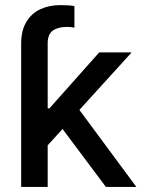

<svg xmlns="http://www.w3.org/2000/svg" viewBox="-20 -737 561 757"><path d="M226.6 -228.5 168 -164.1V0H63.5V-566.4Q63.5 -617.2 84.2 -651.1Q105 -685.1 139.6 -700.9Q174.3 -716.8 216.8 -716.8Q255.4 -716.8 273.4 -712.9V-627.9Q260.3 -630.9 244.1 -630.9Q209 -630.9 188.5 -616.5Q168 -602.1 168 -566.4V-309.6H174.8L371.1 -530.3H499L293 -303.7L517.6 0H397.5Z"/></svg>

Font: Pretendard JP Medium
Style: Regular
Weight: 500
Designer: Base glyphs from Inter by Rasmus Andersson; Hangeul glyphs from Noto Sans CJK(Source Han Sans) by Jang Soo-young and Kan
Foundry: Kil Hyung-jin
Version: Version 1.309